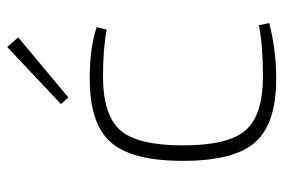

<svg xmlns="http://www.w3.org/2000/svg" viewBox="-144 -614 770 521"><g transform="rotate(-90 240.5 -353.0)"><path d="M400 -688 237 -552 219 -572 374 -718ZM433 -35 439 -7Q366 12 288 12Q166 12 115.5 -45Q65 -102 65 -241Q65 -380 115.5 -437Q166 -494 287 -494Q374 -494 428 -475L421 -448Q368 -458 294 -458Q190 -458 148.5 -411.5Q107 -365 107 -241Q107 -117 148.5 -70.5Q190 -24 294 -24Q378 -24 433 -35Z"/></g></svg>

Font: Exo 2.0 Extra Light
Style: Regular
Weight: 250
Designer: Natanael Gama
Version: Version 1.001;PS 001.001;hotconv 1.0.70;makeotf.lib2.5.58329